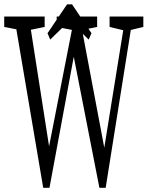

<svg xmlns="http://www.w3.org/2000/svg" viewBox="-40 -891 711 911"><path d="M165 0 27.3 -812.5H96.7L198.2 -162.6H186L189.9 -181.6L313.5 -812.5H337.4L460.9 -157.7H449.2L452.6 -176.8L555.2 -812.5H590.8L461.4 0H431.6L302.7 -659.2H315.9L313.5 -640.6L194.8 0ZM-20 -763.2V-812.5H171.9V-763.2L86.4 -745.6H70.8ZM229 -763.2V-812.5H420.9V-763.2L335 -745.6H319.3ZM480 -763.2V-812.5H640.1V-763.2L567.4 -745.6H553.2ZM301.8 -870.6 394 -733.4 380.9 -703.1 259.8 -820.8H318.8L198.2 -703.1L185.5 -733.4L278.3 -870.6Z"/></svg>

Font: Scarab Serif
Style: Condensed
Weight: 400
Designer: John Roberts
Foundry: Scarab
Version: 1.0